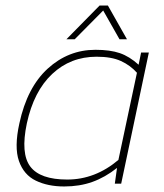

<svg xmlns="http://www.w3.org/2000/svg" viewBox="-20 -664 594 694"><path d="M220 -522 340 -644H370L439 -522H412L353 -626L250 -522ZM212 10Q153 10 109.5 -11Q66 -32 48.5 -82Q31 -132 50 -218Q78 -348 152.5 -416Q227 -484 325 -484Q378 -484 413 -472Q448 -460 481 -430L490 -474H518L418 0H395L403 -57Q360 -23 314 -6.5Q268 10 212 10ZM223 -15Q324 -15 408 -86L475 -401Q451 -428 417 -443.5Q383 -459 329 -459Q235 -459 168.5 -396.5Q102 -334 77 -218Q54 -109 89.5 -62Q125 -15 223 -15Z"/></svg>

Font: Kanit Thin
Style: Italic
Weight: 250
Italic angle: -12°
Designer: Katatrad Team
Foundry: CadsonDemak
Version: Version 2.000; ttfautohint (v1.8.3)